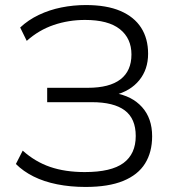

<svg xmlns="http://www.w3.org/2000/svg" viewBox="-20 -733 697 761"><path d="M319 8Q259 8 206.5 -2.5Q154 -13 113 -33.5Q72 -54 43 -83L70 -136Q119 -92 178.5 -71.5Q238 -51 316 -51Q421 -51 469.5 -87Q518 -123 518 -194Q518 -263 474.5 -295.5Q431 -328 344 -328H167V-385H328Q414 -385 457.5 -418.5Q501 -452 501 -517Q501 -581 455 -617.5Q409 -654 317 -654Q252 -654 193 -634Q134 -614 86 -571L60 -624Q92 -654 134 -674Q176 -694 223.5 -703.5Q271 -713 320 -713Q403 -713 457.5 -689.5Q512 -666 539.5 -623Q567 -580 567 -520Q567 -458 532 -415Q497 -372 434 -356V-364Q503 -353 543 -308.5Q583 -264 583 -193Q583 -130 555 -85Q527 -40 468.5 -16Q410 8 319 8Z"/></svg>

Font: Nunito Sans 10pt Light
Style: Regular
Weight: 300
Designer: Vernon Adams
Foundry: Vernon Adams
Version: Version 3.101;gftools[0.9.27]